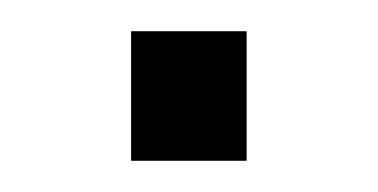

<svg xmlns="http://www.w3.org/2000/svg" viewBox="-20 -103 242 123"><path d="M64 0V-83H138V0Z"/></svg>

Font: Saira Thin Light
Style: Regular
Weight: 300
Version: Version 1.101